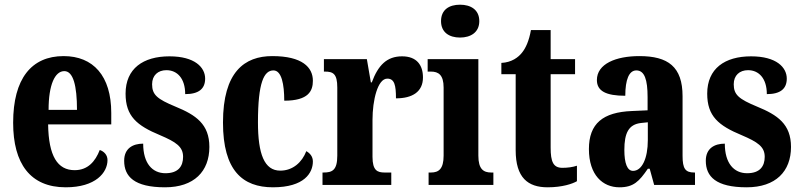

<svg xmlns="http://www.w3.org/2000/svg" viewBox="-20 -788 3412 818"><path d="M260 10C388 10 438 -53 438 -106C438 -128 423 -143 405 -149C386 -100 354 -63 298 -63C225 -63 187 -123 185 -258H454V-307C454 -465 377 -549 251 -549C114 -549 36 -453 36 -265C36 -91 109 10 260 10ZM308 -320H187C187 -427 214 -485 254 -485C292 -485 308 -423 308 -320Z M683 10C807 10 872 -58 872 -162C872 -259 815 -298 727 -334C650 -366 628 -384 628 -429C628 -467 653 -489 689 -489C735 -489 769 -454 769 -387C827 -387 854 -410 854 -453C854 -501 810 -548 702 -548C590 -548 515 -496 515 -389C515 -293 563 -253 662 -212C730 -183 760 -163 760 -120C760 -80 740 -50 685 -50C629 -50 590 -92 590 -176C546 -176 509 -156 509 -103C509 -36 552 10 683 10Z M1143 10C1277 10 1313 -52 1313 -100C1313 -121 1301 -135 1285 -144C1267 -97 1228 -61 1174 -61C1106 -61 1079 -132 1079 -267C1079 -438 1105 -488 1145 -488C1180 -488 1191 -428 1191 -359C1295 -359 1313 -401 1313 -444C1313 -501 1268 -549 1140 -549C1022 -549 930 -482 930 -266C930 -61 1014 10 1143 10Z M1354 0H1647V-53H1619C1588 -53 1567 -61 1567 -120V-277C1567 -361 1589 -453 1630 -453C1661 -453 1667 -424 1667 -369C1737 -369 1782 -397 1782 -458C1782 -510 1756 -548 1693 -548C1628 -548 1591 -510 1564 -437H1560L1543 -536H1360V-483H1364C1399 -483 1417 -474 1417 -415V-125C1417 -62 1395 -53 1358 -53H1354Z M1940 -628C1985 -628 2022 -650 2022 -698C2022 -747 1985 -768 1940 -768C1894 -768 1859 -747 1859 -698C1859 -650 1894 -628 1940 -628ZM1806 0H2082V-53H2073C2040 -53 2018 -67 2018 -125V-536H1802V-483H1816C1848 -483 1870 -469 1870 -415V-125C1870 -68 1849 -53 1816 -53H1806Z M2313 10C2376 10 2419 -5 2438 -16V-82C2420 -76 2399 -73 2376 -73C2337 -73 2326 -99 2326 -159V-472H2430V-536H2326V-660H2242C2234 -614 2220 -584 2205 -565C2189 -544 2160 -522 2116 -520V-472H2177V-148C2177 -31 2229 10 2313 10Z M2619 10C2679 10 2703 -15 2740 -69H2748L2767 0H2941V-53H2938C2900 -53 2888 -69 2888 -124V-378C2888 -504 2826 -549 2704 -549C2604 -549 2523 -516 2523 -447C2523 -400 2562 -380 2644 -380C2644 -449 2660 -488 2691 -488C2726 -488 2739 -449 2739 -374V-318L2672 -315C2549 -310 2489 -262 2489 -153C2489 -42 2548 10 2619 10ZM2677 -60C2652 -60 2640 -93 2640 -149C2640 -221 2658 -258 2711 -264L2740 -267V-191C2740 -113 2715 -60 2677 -60Z M3161 10C3285 10 3350 -58 3350 -162C3350 -259 3293 -298 3205 -334C3128 -366 3106 -384 3106 -429C3106 -467 3131 -489 3167 -489C3213 -489 3247 -454 3247 -387C3305 -387 3332 -410 3332 -453C3332 -501 3288 -548 3180 -548C3068 -548 2993 -496 2993 -389C2993 -293 3041 -253 3140 -212C3208 -183 3238 -163 3238 -120C3238 -80 3218 -50 3163 -50C3107 -50 3068 -92 3068 -176C3024 -176 2987 -156 2987 -103C2987 -36 3030 10 3161 10Z"/></svg>

Font: Noto Serif Georgian ExtraCondensed ExtraBold
Style: Regular
Weight: 800
Width: 2
Designer: Monotype Design Team, Akaki Razmadze
Foundry: Google LLC
Version: Version 2.003